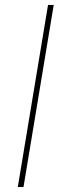

<svg xmlns="http://www.w3.org/2000/svg" viewBox="-20 -747 256 767"><path d="M194.6 -727.3 73.9 0H51.1L171.9 -727.3Z"/></svg>

Font: Inter UI Thin
Style: Italic
Weight: 100
Italic angle: -9.39999°
Designer: Rasmus Andersson
Foundry: rsms
Version: 3.2;8d6f07862